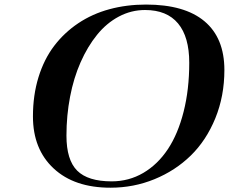

<svg xmlns="http://www.w3.org/2000/svg" viewBox="-20 -830 1024 859"><path d="M479.5 -18.6Q556.6 -18.6 621.1 -56.4Q685.5 -94.2 731 -162.6Q776.4 -231 801.5 -330.3Q826.7 -429.7 826.7 -549.3Q826.7 -665 776.6 -725.1Q726.6 -785.2 628.9 -785.2Q566.9 -785.2 511.7 -755.9Q456.5 -726.6 414.1 -674.1Q371.6 -621.6 340.6 -551.5Q309.6 -481.4 293.5 -397.2Q277.3 -313 277.3 -223.1Q277.3 -114.3 325.4 -66.4Q373.5 -18.6 479.5 -18.6ZM633.3 -809.6Q805.7 -809.6 894.8 -734.9Q983.9 -660.2 983.9 -516.6Q983.9 -400.4 943.4 -301Q902.8 -201.7 833.5 -134Q764.2 -66.4 671.1 -28.3Q578.1 9.8 474.1 9.8Q312.5 9.8 220 -76.4Q127.4 -162.6 127.4 -309.1Q127.4 -404.3 152.3 -484.9Q177.2 -565.4 222.4 -624.8Q267.6 -684.1 330.3 -726.1Q393.1 -768.1 469.7 -788.8Q546.4 -809.6 633.3 -809.6Z"/></svg>

Font: QumpellkaNo12
Style: Regular
Weight: 500
Designer: gluk (gluksza@wp.pl)
Foundry: gluk (gluksza@wp.pl)
Version: Version 00.480